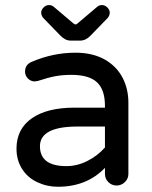

<svg xmlns="http://www.w3.org/2000/svg" viewBox="-20 -713 589 744"><path d="M213.9 -575.2 147.5 -643.6Q139.6 -653.3 139.6 -664.1Q139.6 -674.8 148.9 -684.1Q158.2 -693.4 169.9 -693.4Q180.7 -693.4 188.5 -686.5L264.6 -622.1Q270.5 -618.2 272.5 -618.2Q276.4 -618.2 280.3 -622.1L356.4 -686.5Q364.3 -693.4 375 -693.4Q386.7 -693.4 396 -684.1Q405.3 -674.8 405.3 -664.1Q405.3 -653.3 397.5 -643.6L331.1 -575.2Q312.5 -555.7 291 -555.7H253.9Q232.4 -555.7 213.9 -575.2ZM125 -6.8Q86.9 -24.4 65.4 -58.6Q43.9 -92.8 43.9 -136.7Q43.9 -212.9 103 -254.4Q162.1 -295.9 269.5 -295.9H386.7V-302.7Q386.7 -365.2 356 -394Q325.2 -422.9 256.8 -422.9Q221.7 -422.9 193.4 -417.5Q165 -412.1 127 -399.4L114.3 -397.5Q99.6 -397.5 88.4 -408.7Q77.1 -419.9 77.1 -435.5Q77.1 -462.9 103.5 -473.6Q185.5 -508.8 272.5 -508.8Q339.8 -508.8 387.7 -481.4Q432.6 -455.1 455.1 -411.6Q477.5 -368.2 477.5 -315.4V-39.1Q477.5 -20.5 463.9 -7.3Q450.2 5.9 431.6 5.9Q413.1 5.9 399.9 -7.3Q386.7 -20.5 386.7 -39.1V-62.5Q316.4 10.7 204.1 10.7Q162.1 10.7 125 -6.8ZM386.7 -141.6V-222.7H281.2Q134.8 -222.7 134.8 -146.5Q134.8 -69.3 237.3 -69.3Q279.3 -69.3 318.8 -89.4Q358.4 -109.4 386.7 -141.6Z"/></svg>

Font: FakePearl
Style: Regular
Weight: 400
Version: Version 1.2